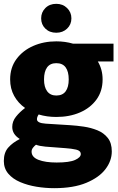

<svg xmlns="http://www.w3.org/2000/svg" viewBox="-23 -748 615 1003"><path d="M271 -137Q222 -137 179 -150Q170 -137 170 -125Q170 -105 216 -102L344 -94Q377 -92 414.5 -86.5Q452 -81 485.5 -67.5Q519 -54 540 -27.5Q561 -1 561 43Q561 92 528 135.5Q495 179 428 207Q361 235 260 235Q214 235 168 227.5Q122 220 83 203.5Q44 187 20.5 159.5Q-3 132 -3 93Q-3 49 20 23Q43 -3 79 -21V-23Q41 -47 41 -85Q41 -114 60.5 -138.5Q80 -163 108 -184Q72 -209 51 -247Q30 -285 30 -333Q30 -395 63 -439.5Q96 -484 150.5 -508Q205 -532 271 -532Q317 -532 358 -520H570V-427H488Q513 -385 513 -333Q513 -272 481 -228Q449 -184 394.5 -160.5Q340 -137 271 -137ZM271 -249Q304 -249 320 -271Q336 -293 336 -333Q336 -374 320 -396Q304 -418 271 -418Q239 -418 223 -396Q207 -374 207 -333Q207 -293 223.5 -271Q240 -249 271 -249ZM273 101Q340 101 369.5 87.5Q399 74 399 57Q399 39 374.5 33.5Q350 28 319 26L214 18Q182 15 165 8Q157 14 149.5 23.5Q142 33 142 44Q142 73 178 87Q214 101 273 101ZM271 -577Q236 -577 214 -598.5Q192 -620 192 -652Q192 -684 214 -706Q236 -728 271 -728Q305 -728 327.5 -706Q350 -684 350 -652Q350 -620 327.5 -598.5Q305 -577 271 -577Z"/></svg>

Font: Murecho ExtraBold
Style: Regular
Weight: 800
Designer: Neil Summerour
Foundry: Positype
Version: Version 1.010; ttfautohint (v1.8.3)